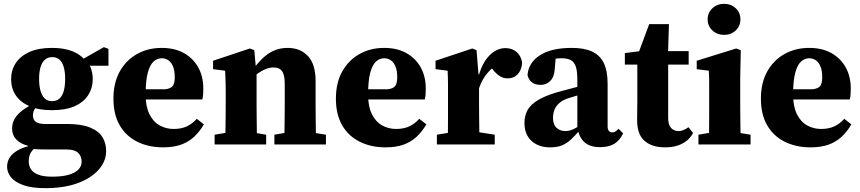

<svg xmlns="http://www.w3.org/2000/svg" viewBox="-20 -754 4490 1002"><path d="M218 228Q145 228 101 212Q57 196 37 170.5Q17 145 17 116Q17 87 33 64.5Q49 42 81 26Q113 10 160 2L172 10Q159 20 149 31Q139 42 134.5 56Q130 70 130 87Q130 112 142 130Q154 148 181 158Q208 168 251 168Q305 168 339 158Q373 148 389.5 130.5Q406 113 406 90Q406 61 387.5 43.5Q369 26 326 26H218Q189 26 167 24.5Q145 23 127 19V7Q87 -3 65 -26Q43 -49 43 -84Q43 -120 67 -149.5Q91 -179 138 -204V-222L179 -206Q164 -192 158 -179.5Q152 -167 152 -151Q152 -129 167 -118Q182 -107 215 -107H330Q405 -107 450 -88.5Q495 -70 514.5 -38.5Q534 -7 534 35Q534 74 512 109Q490 144 448.5 171Q407 198 349 213Q291 228 218 228ZM251 -179Q180 -179 133 -200Q86 -221 62 -257Q38 -293 38 -340Q38 -388 62 -424.5Q86 -461 133 -482.5Q180 -504 251 -504Q295 -504 329 -495.5Q363 -487 387 -472Q411 -457 427 -436L434 -433Q449 -415 456.5 -391.5Q464 -368 464 -341Q464 -295 440.5 -258Q417 -221 370 -200Q323 -179 251 -179ZM252 -226Q275 -226 290.5 -240Q306 -254 313 -280Q320 -306 320 -343Q320 -379 312.5 -404.5Q305 -430 290 -443Q275 -456 253 -456Q230 -456 214.5 -442.5Q199 -429 191.5 -403.5Q184 -378 184 -342Q184 -306 191.5 -280Q199 -254 213.5 -240Q228 -226 252 -226ZM397 -411V-445H411L522 -508L546 -499V-411Z M831 15Q755 15 696 -14.5Q637 -44 604.5 -100.5Q572 -157 572 -239Q572 -322 605 -381Q638 -440 695 -472Q752 -504 824 -504Q892 -504 940.5 -476.5Q989 -449 1015 -401.5Q1041 -354 1041 -292Q1041 -275 1040 -261.5Q1039 -248 1036 -235H651V-288H840Q871 -291 881.5 -305.5Q892 -320 892 -351Q892 -385 883 -407Q874 -429 858.5 -439.5Q843 -450 824 -450Q800 -450 781 -432.5Q762 -415 751 -373.5Q740 -332 740 -260Q740 -199 759.5 -159Q779 -119 812.5 -100Q846 -81 886 -81Q926 -81 955 -94.5Q984 -108 1007 -134L1044 -105Q1022 -67 993 -40Q964 -13 924.5 1Q885 15 831 15Z M1100 0V-51L1196 -67H1274L1369 -51V0ZM1155 0Q1156 -25 1156.5 -62.5Q1157 -100 1157.5 -140Q1158 -180 1158 -212V-269Q1158 -296 1157.5 -314Q1157 -332 1156.5 -348.5Q1156 -365 1155 -385L1092 -393V-437L1284 -501L1307 -492L1317 -383L1319 -381V-212Q1319 -180 1319.5 -140Q1320 -100 1320.5 -62.5Q1321 -25 1322 0ZM1412 0V-51L1504 -67H1581L1681 -51V0ZM1463 0Q1464 -25 1464.5 -62Q1465 -99 1465.5 -139Q1466 -179 1466 -212V-316Q1466 -363 1452 -382.5Q1438 -402 1407 -402Q1389 -402 1368 -394Q1347 -386 1325 -370.5Q1303 -355 1283 -333L1279 -399H1306Q1334 -436 1361 -459Q1388 -482 1417.5 -493Q1447 -504 1481 -504Q1548 -504 1587.5 -461Q1627 -418 1627 -331V-212Q1627 -179 1627.5 -139Q1628 -99 1628.5 -62Q1629 -25 1630 0Z M1992 15Q1916 15 1857 -14.5Q1798 -44 1765.5 -100.5Q1733 -157 1733 -239Q1733 -322 1766 -381Q1799 -440 1856 -472Q1913 -504 1985 -504Q2053 -504 2101.5 -476.5Q2150 -449 2176 -401.5Q2202 -354 2202 -292Q2202 -275 2201 -261.5Q2200 -248 2197 -235H1812V-288H2001Q2032 -291 2042.5 -305.5Q2053 -320 2053 -351Q2053 -385 2044 -407Q2035 -429 2019.5 -439.5Q2004 -450 1985 -450Q1961 -450 1942 -432.5Q1923 -415 1912 -373.5Q1901 -332 1901 -260Q1901 -199 1920.5 -159Q1940 -119 1973.5 -100Q2007 -81 2047 -81Q2087 -81 2116 -94.5Q2145 -108 2168 -134L2205 -105Q2183 -67 2154 -40Q2125 -13 2085.5 1Q2046 15 1992 15Z M2260 0V-51L2358 -67H2460L2562 -51V0ZM2316 0Q2317 -25 2317.5 -62.5Q2318 -100 2318 -140Q2318 -180 2318 -212V-270Q2318 -296 2318 -314.5Q2318 -333 2317.5 -349Q2317 -365 2316 -385L2253 -393V-437L2445 -501L2467 -492L2477 -367L2480 -366V-212Q2480 -180 2480.5 -140Q2481 -100 2481.5 -62.5Q2482 -25 2482 0ZM2475 -275 2445 -350H2476Q2489 -402 2511 -435.5Q2533 -469 2560.5 -486Q2588 -503 2617 -503Q2651 -503 2674.5 -484Q2698 -465 2705 -428Q2703 -390 2682.5 -367.5Q2662 -345 2630 -345Q2607 -345 2588.5 -356.5Q2570 -368 2552 -391L2526 -425L2570 -413Q2538 -394 2512 -357.5Q2486 -321 2475 -275Z M2850 15Q2791 15 2754 -18.5Q2717 -52 2717 -113Q2717 -150 2733.5 -180Q2750 -210 2792.5 -234.5Q2835 -259 2911 -279Q2937 -286 2963.5 -293Q2990 -300 3016 -307Q3042 -314 3068 -320V-279Q3037 -269 3005.5 -259.5Q2974 -250 2948 -242Q2919 -233 2900.5 -217.5Q2882 -202 2874 -182Q2866 -162 2866 -139Q2866 -104 2884.5 -87Q2903 -70 2931 -70Q2946 -70 2960.5 -75Q2975 -80 2993 -91Q3011 -102 3036 -120L3044 -69H3001Q2979 -44 2958.5 -25Q2938 -6 2913 4.5Q2888 15 2850 15ZM3111 14Q3059 14 3030.5 -11.5Q3002 -37 2995 -83L2993 -86V-338Q2993 -381 2985.5 -405Q2978 -429 2960 -439.5Q2942 -450 2910 -450Q2890 -450 2869 -446.5Q2848 -443 2818 -435L2882 -477L2876 -405Q2874 -354 2852.5 -332.5Q2831 -311 2802 -311Q2774 -311 2756.5 -324Q2739 -337 2733 -362Q2738 -427 2797.5 -465.5Q2857 -504 2964 -504Q3030 -504 3071 -484.5Q3112 -465 3131.5 -424Q3151 -383 3151 -316V-93Q3151 -79 3157.5 -71Q3164 -63 3175 -63Q3184 -63 3191.5 -67.5Q3199 -72 3208 -82L3232 -58Q3214 -20 3185 -3Q3156 14 3111 14Z M3388 -417V-487H3574V-417ZM3451 15Q3383 15 3344 -18.5Q3305 -52 3305 -127Q3305 -153 3305.5 -176Q3306 -199 3306 -227V-417H3241V-477L3359 -492L3303 -453L3368 -628H3471L3466 -466L3467 -449V-138Q3467 -103 3482 -86.5Q3497 -70 3520 -70Q3535 -70 3547.5 -75.5Q3560 -81 3573 -90L3597 -60Q3585 -37 3565 -20.5Q3545 -4 3517 5.5Q3489 15 3451 15Z M3625 0V-51L3720 -67H3797L3897 -51V0ZM3679 0Q3680 -25 3680.5 -62.5Q3681 -100 3681 -140Q3681 -180 3681 -212V-260Q3681 -300 3681 -327.5Q3681 -355 3679 -385L3616 -393V-437L3822 -501L3846 -492L3843 -349V-212Q3843 -180 3843.5 -140Q3844 -100 3844.5 -62.5Q3845 -25 3846 0ZM3759 -572Q3723 -572 3698 -595Q3673 -618 3673 -653Q3673 -688 3698 -711Q3723 -734 3759 -734Q3795 -734 3819.5 -711Q3844 -688 3844 -653Q3844 -618 3819.5 -595Q3795 -572 3759 -572Z M4210 15Q4134 15 4075 -14.5Q4016 -44 3983.5 -100.5Q3951 -157 3951 -239Q3951 -322 3984 -381Q4017 -440 4074 -472Q4131 -504 4203 -504Q4271 -504 4319.5 -476.5Q4368 -449 4394 -401.5Q4420 -354 4420 -292Q4420 -275 4419 -261.5Q4418 -248 4415 -235H4030V-288H4219Q4250 -291 4260.5 -305.5Q4271 -320 4271 -351Q4271 -385 4262 -407Q4253 -429 4237.5 -439.5Q4222 -450 4203 -450Q4179 -450 4160 -432.5Q4141 -415 4130 -373.5Q4119 -332 4119 -260Q4119 -199 4138.5 -159Q4158 -119 4191.5 -100Q4225 -81 4265 -81Q4305 -81 4334 -94.5Q4363 -108 4386 -134L4423 -105Q4401 -67 4372 -40Q4343 -13 4303.5 1Q4264 15 4210 15Z"/></svg>

Font: Source Serif 4 18pt
Style: Bold
Weight: 700
Designer: Frank Grießhammer
Foundry: Adobe Systems Incorporated
Version: Version 4.004;hotconv 1.0.116;makeotfexe 2.5.65601